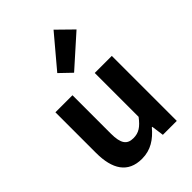

<svg xmlns="http://www.w3.org/2000/svg" viewBox="-267 -1040 1170 1170"><g transform="rotate(-45 318.5 -455.0)"><path d="M246 14C322 14 376 -23 424 -80H428L439 0H559V-560H412V-182C374 -132 344 -112 298 -112C244 -112 220 -143 220 -229V-560H73V-210C73 -70 125 14 246 14ZM324 -650 521 -826 421 -924 250 -721Z"/></g></svg>

Font: Source Han Sans CN
Style: Bold
Weight: 700
Designer: Ryoko NISHIZUKA 西塚涼子 (kana, bopomofo & ideographs); Paul D. Hunt (Latin, Greek & Cyrillic); Sandoll Communications 산돌커뮤니
Foundry: Adobe
Version: Version 2.001;hotconv 1.0.107;makeotfexe 2.5.65593